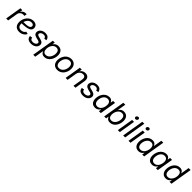

<svg xmlns="http://www.w3.org/2000/svg" viewBox="730 -3279 6015 6015"><g transform="rotate(45 3737.0 -272.0)"><path d="M29.8 0 119.6 -541H203.6L189.9 -457.5H194.8Q216.3 -498.5 258.1 -523.7Q299.8 -548.8 348.6 -548.8Q358.9 -548.8 371.3 -548.1Q383.8 -547.4 391.1 -546.9L376.5 -459.5Q371.1 -460.4 356.4 -462.4Q341.8 -464.4 325.2 -464.4Q288.1 -464.4 255.6 -448.5Q223.1 -432.6 201.4 -404.3Q179.7 -376 172.9 -337.9L117.2 0Z M608.9 11.7Q542.5 11.7 494.9 -14.2Q447.3 -40 421.4 -89.1Q395.5 -138.2 395.5 -208.5Q395.5 -280.3 418.2 -342.8Q440.9 -405.3 481.7 -452.4Q522.5 -499.5 576.2 -526.1Q629.9 -552.7 691.4 -552.7Q744.1 -552.7 783.2 -534.7Q822.3 -516.6 844 -483.2Q865.7 -449.7 865.7 -404.3Q865.7 -358.4 841.8 -325.9Q817.9 -293.5 768.1 -273.2Q718.3 -252.9 640.9 -243.4Q563.5 -233.9 456.5 -233.9L468.3 -300.8Q557.6 -300.8 617.7 -306.2Q677.7 -311.5 712.9 -323.7Q748 -335.9 763.2 -356Q778.3 -376 778.3 -405.8Q778.3 -437.5 752.4 -456.3Q726.6 -475.1 682.6 -475.1Q628.4 -475.1 589.8 -449.5Q551.3 -423.8 526.9 -383.1Q502.4 -342.3 491 -296.1Q479.5 -250 479.5 -208Q479.5 -168.5 492.4 -136.2Q505.4 -104 534.9 -84.7Q564.5 -65.4 614.3 -65.4Q667 -65.4 707.8 -88.6Q748.5 -111.8 769 -150.9L850.6 -131.8Q820.8 -65.9 756.1 -27.1Q691.4 11.7 608.9 11.7Z M1136.7 11.7Q1082 11.7 1041.3 -3.9Q1000.5 -19.5 976.3 -49.8Q952.1 -80.1 948.2 -124Q947.8 -127.9 947.5 -131.3Q947.3 -134.8 947.8 -138.7L1032.2 -150.4Q1034.7 -105 1062 -84.7Q1089.4 -64.5 1137.7 -64.5Q1176.8 -64.5 1207.8 -76.7Q1238.8 -88.9 1258.3 -109.1Q1277.8 -129.4 1281.2 -153.8Q1284.2 -179.2 1268.3 -195.8Q1252.4 -212.4 1215.3 -221.7L1129.4 -242.7Q1059.6 -259.8 1028.6 -297.4Q997.6 -335 1005.4 -392.1Q1012.2 -439 1043 -474.1Q1073.7 -509.3 1121.3 -528.8Q1168.9 -548.3 1225.1 -548.3Q1303.2 -548.3 1345.7 -515.4Q1388.2 -482.4 1398.9 -430.2Q1400.4 -424.8 1401.1 -419.7Q1401.9 -414.6 1402.3 -408.7L1321.8 -396.5Q1317.4 -428.7 1295.4 -451.4Q1273.4 -474.1 1223.6 -474.1Q1189.9 -474.1 1161.1 -462.6Q1132.3 -451.2 1114 -431.6Q1095.7 -412.1 1092.3 -387.7Q1088.4 -360.4 1106.4 -344.2Q1124.5 -328.1 1168 -317.4L1247.1 -297.9Q1316.9 -280.8 1347.7 -243.7Q1378.4 -206.5 1370.1 -150.4Q1365.2 -114.7 1345.7 -85Q1326.2 -55.2 1294.9 -33.4Q1263.7 -11.7 1223.1 0Q1182.6 11.7 1136.7 11.7Z M1433.6 204.1 1557.6 -541H1641.6L1627.4 -455.6H1631.3Q1644.5 -474.1 1666.5 -495.8Q1688.5 -517.6 1722.2 -533Q1755.9 -548.3 1804.2 -548.3Q1864.3 -548.3 1908 -522Q1951.7 -495.6 1975.3 -447Q1999 -398.4 1999 -331.5Q1999 -268.6 1980.2 -207.3Q1961.4 -146 1926 -96.7Q1890.6 -47.4 1839.6 -18.1Q1788.6 11.2 1723.6 11.2Q1673.3 11.2 1643.8 -5.6Q1614.3 -22.5 1598.9 -45.4Q1583.5 -68.4 1576.2 -85.9H1568.8L1521 204.1ZM1711.9 -66.4Q1760.3 -66.4 1797.6 -90.1Q1835 -113.8 1860.4 -152.3Q1885.7 -190.9 1898.7 -237.3Q1911.6 -283.7 1911.6 -329.1Q1911.6 -392.6 1881.6 -431.4Q1851.6 -470.2 1789.6 -470.2Q1740.7 -470.2 1703.6 -447.3Q1666.5 -424.3 1641.8 -386.2Q1617.2 -348.1 1604.5 -301.8Q1591.8 -255.4 1591.8 -208.5Q1591.8 -143.6 1622.1 -105Q1652.3 -66.4 1711.9 -66.4Z M2296.9 11.7Q2231.4 11.7 2184.3 -15.9Q2137.2 -43.5 2111.8 -93.3Q2086.4 -143.1 2086.4 -210Q2086.4 -274.4 2106.7 -335Q2127 -395.5 2165 -443.6Q2203.1 -491.7 2257.1 -520Q2311 -548.3 2378.9 -548.3Q2444.3 -548.3 2491.9 -521Q2539.6 -493.7 2564.9 -443.6Q2590.3 -393.6 2590.3 -326.2Q2590.3 -260.7 2569.8 -200.2Q2549.3 -139.6 2510.7 -91.8Q2472.2 -43.9 2418.2 -16.1Q2364.3 11.7 2296.9 11.7ZM2298.8 -66.4Q2349.1 -66.4 2387.2 -89.6Q2425.3 -112.8 2450.9 -150.6Q2476.6 -188.5 2489.7 -234.1Q2502.9 -279.8 2502.9 -324.7Q2502.9 -366.7 2489.5 -399.4Q2476.1 -432.1 2448.2 -451.2Q2420.4 -470.2 2376.5 -470.2Q2327.1 -470.2 2289.3 -447.3Q2251.5 -424.3 2225.6 -386Q2199.7 -347.7 2186.5 -301.8Q2173.3 -255.9 2173.3 -210.4Q2173.3 -148.4 2203.4 -107.4Q2233.4 -66.4 2298.8 -66.4Z M2804.2 -319.8 2751 0H2664.1L2753.9 -541H2837.4L2816.4 -409.7L2801.8 -412.6Q2838.4 -485.8 2888.2 -517.1Q2938 -548.3 2998.5 -548.3Q3054.7 -548.3 3094 -524.9Q3133.3 -501.5 3149.9 -455.1Q3166.5 -408.7 3154.8 -339.4L3098.6 0H3011.7L3067.9 -337.9Q3078.6 -402.3 3052.5 -436Q3026.4 -469.7 2971.2 -469.7Q2931.2 -469.7 2896.2 -452.1Q2861.3 -434.6 2836.9 -401.1Q2812.5 -367.7 2804.2 -319.8Z M3435.5 11.7Q3380.9 11.7 3340.1 -3.9Q3299.3 -19.5 3275.1 -49.8Q3251 -80.1 3247.1 -124Q3246.6 -127.9 3246.3 -131.3Q3246.1 -134.8 3246.6 -138.7L3331.1 -150.4Q3333.5 -105 3360.8 -84.7Q3388.2 -64.5 3436.5 -64.5Q3475.6 -64.5 3506.6 -76.7Q3537.6 -88.9 3557.1 -109.1Q3576.7 -129.4 3580.1 -153.8Q3583 -179.2 3567.1 -195.8Q3551.3 -212.4 3514.2 -221.7L3428.2 -242.7Q3358.4 -259.8 3327.4 -297.4Q3296.4 -335 3304.2 -392.1Q3311 -439 3341.8 -474.1Q3372.6 -509.3 3420.2 -528.8Q3467.8 -548.3 3523.9 -548.3Q3602.1 -548.3 3644.5 -515.4Q3687 -482.4 3697.8 -430.2Q3699.2 -424.8 3700 -419.7Q3700.7 -414.6 3701.2 -408.7L3620.6 -396.5Q3616.2 -428.7 3594.2 -451.4Q3572.3 -474.1 3522.5 -474.1Q3488.8 -474.1 3460 -462.6Q3431.2 -451.2 3412.8 -431.6Q3394.5 -412.1 3391.1 -387.7Q3387.2 -360.4 3405.3 -344.2Q3423.3 -328.1 3466.8 -317.4L3545.9 -297.9Q3615.7 -280.8 3646.5 -243.7Q3677.2 -206.5 3668.9 -150.4Q3664.1 -114.7 3644.5 -85Q3625 -55.2 3593.8 -33.4Q3562.5 -11.7 3522 0Q3481.4 11.7 3435.5 11.7Z M3968.3 11.2Q3900.4 11.2 3854.2 -23.4Q3808.1 -58.1 3789.6 -121.3Q3771 -184.6 3784.7 -269.5Q3799.3 -355.5 3838.9 -417.7Q3878.4 -480 3936.3 -514.2Q3994.1 -548.3 4062 -548.3Q4111.3 -548.3 4139.9 -532.2Q4168.5 -516.1 4182.9 -494.4Q4197.3 -472.7 4205.1 -455.1H4211.4L4225.1 -541H4312.5L4223.1 0H4138.2L4151.9 -83.5H4143.1Q4128.9 -64.9 4106.7 -42.7Q4084.5 -20.5 4050.8 -4.6Q4017.1 11.2 3968.3 11.2ZM3995.1 -66.4Q4044.4 -66.4 4083 -92.5Q4121.6 -118.7 4147.2 -164.6Q4172.9 -210.4 4182.1 -270.5Q4192.4 -330.6 4182.1 -375.5Q4171.9 -420.4 4141.6 -445.3Q4111.3 -470.2 4062 -470.2Q4011.2 -470.2 3971.9 -444.1Q3932.6 -418 3907.7 -372.8Q3882.8 -327.6 3873.5 -270.5Q3863.8 -212.4 3874 -166Q3884.3 -119.6 3914.6 -93Q3944.8 -66.4 3995.1 -66.4Z M4627.9 11.2Q4578.1 11.2 4548.3 -4.9Q4518.6 -21 4502.7 -43.2Q4486.8 -65.4 4478 -84.5H4470.7L4456.1 0H4372.1L4492.2 -727.5H4579.6L4534.2 -455.6H4540.5Q4554.2 -473.6 4575.2 -495.1Q4596.2 -516.6 4628.4 -532.5Q4660.6 -548.3 4708.5 -548.3Q4768.6 -548.3 4812.3 -522Q4856 -495.6 4879.6 -447Q4903.3 -398.4 4903.3 -331.5Q4903.3 -268.6 4884.5 -207.3Q4865.7 -146 4830.3 -96.7Q4794.9 -47.4 4743.9 -18.1Q4692.9 11.2 4627.9 11.2ZM4616.2 -66.4Q4664.6 -66.4 4701.9 -90.1Q4739.3 -113.8 4764.6 -152.3Q4790 -190.9 4803 -237.3Q4815.9 -283.7 4815.9 -329.1Q4815.9 -392.6 4785.9 -431.4Q4755.9 -470.2 4693.8 -470.2Q4645 -470.2 4607.9 -447.3Q4570.8 -424.3 4546.1 -386.2Q4521.5 -348.1 4508.8 -301.8Q4496.1 -255.4 4496.1 -208.5Q4496.1 -143.6 4526.4 -105Q4556.6 -66.4 4616.2 -66.4Z M4977.1 0 5066.9 -541H5153.8L5064.5 0ZM5125.5 -631.8Q5100.6 -631.8 5085.7 -648.9Q5070.8 -666 5074.7 -689.9Q5078.6 -714.4 5099.4 -731Q5120.1 -747.6 5145 -747.6Q5169.9 -747.6 5184.8 -731Q5199.7 -714.4 5195.8 -689.9Q5191.9 -666 5171.1 -648.9Q5150.4 -631.8 5125.5 -631.8Z M5421.4 -727.5 5300.8 0H5213.9L5334.5 -727.5Z M5450.2 0 5540 -541H5627L5537.6 0ZM5598.6 -631.8Q5573.7 -631.8 5558.8 -648.9Q5543.9 -666 5547.9 -689.9Q5551.8 -714.4 5572.5 -731Q5593.3 -747.6 5618.2 -747.6Q5643.1 -747.6 5658 -731Q5672.9 -714.4 5668.9 -689.9Q5665 -666 5644.3 -648.9Q5623.5 -631.8 5598.6 -631.8Z M5894 11.2Q5804.7 11.2 5752.7 -47.4Q5700.7 -106 5700.7 -206.1Q5700.7 -270 5719.2 -330.8Q5737.8 -391.6 5773.4 -440.9Q5809.1 -490.2 5860.4 -519.3Q5911.6 -548.3 5976.6 -548.3Q6027.3 -548.3 6057.1 -531.7Q6086.9 -515.1 6102.3 -492.7Q6117.7 -470.2 6125 -452.6H6130.4L6175.8 -727.5H6263.2L6142.6 0H6057.6L6072.3 -83H6064.5Q6050.8 -64 6029.3 -41.7Q6007.8 -19.5 5974.6 -4.2Q5941.4 11.2 5894 11.2ZM5909.2 -66.4Q5958 -66.4 5995.1 -89.8Q6032.2 -113.3 6057.4 -152.1Q6082.5 -190.9 6095.2 -237.8Q6107.9 -284.7 6107.9 -331.1Q6107.9 -395 6077.9 -432.6Q6047.9 -470.2 5986.8 -470.2Q5938.5 -470.2 5901.4 -447.3Q5864.3 -424.3 5839.4 -386.5Q5814.5 -348.6 5801.5 -302.7Q5788.6 -256.8 5788.6 -210.4Q5788.6 -146.5 5818.6 -106.4Q5848.6 -66.4 5909.2 -66.4Z M6493.7 11.2Q6425.8 11.2 6379.6 -23.4Q6333.5 -58.1 6314.9 -121.3Q6296.4 -184.6 6310.1 -269.5Q6324.7 -355.5 6364.3 -417.7Q6403.8 -480 6461.7 -514.2Q6519.5 -548.3 6587.4 -548.3Q6636.7 -548.3 6665.3 -532.2Q6693.8 -516.1 6708.3 -494.4Q6722.7 -472.7 6730.5 -455.1H6736.8L6750.5 -541H6837.9L6748.5 0H6663.6L6677.2 -83.5H6668.5Q6654.3 -64.9 6632.1 -42.7Q6609.9 -20.5 6576.2 -4.6Q6542.5 11.2 6493.7 11.2ZM6520.5 -66.4Q6569.8 -66.4 6608.4 -92.5Q6647 -118.7 6672.6 -164.6Q6698.2 -210.4 6707.5 -270.5Q6717.8 -330.6 6707.5 -375.5Q6697.3 -420.4 6667 -445.3Q6636.7 -470.2 6587.4 -470.2Q6536.6 -470.2 6497.3 -444.1Q6458 -418 6433.1 -372.8Q6408.2 -327.6 6398.9 -270.5Q6389.2 -212.4 6399.4 -166Q6409.7 -119.6 6439.9 -93Q6470.2 -66.4 6520.5 -66.4Z M7104.5 11.2Q7015.1 11.2 6963.1 -47.4Q6911.1 -106 6911.1 -206.1Q6911.1 -270 6929.7 -330.8Q6948.2 -391.6 6983.9 -440.9Q7019.5 -490.2 7070.8 -519.3Q7122.1 -548.3 7187 -548.3Q7237.8 -548.3 7267.6 -531.7Q7297.4 -515.1 7312.7 -492.7Q7328.1 -470.2 7335.4 -452.6H7340.8L7386.2 -727.5H7473.6L7353 0H7268.1L7282.7 -83H7274.9Q7261.2 -64 7239.7 -41.7Q7218.3 -19.5 7185.1 -4.2Q7151.9 11.2 7104.5 11.2ZM7119.6 -66.4Q7168.5 -66.4 7205.6 -89.8Q7242.7 -113.3 7267.8 -152.1Q7293 -190.9 7305.7 -237.8Q7318.4 -284.7 7318.4 -331.1Q7318.4 -395 7288.3 -432.6Q7258.3 -470.2 7197.3 -470.2Q7148.9 -470.2 7111.8 -447.3Q7074.7 -424.3 7049.8 -386.5Q7024.9 -348.6 7012 -302.7Q6999 -256.8 6999 -210.4Q6999 -146.5 7029.1 -106.4Q7059.1 -66.4 7119.6 -66.4Z"/></g></svg>

Font: Inter 17pt
Style: Italic
Weight: 400
Italic angle: -9.3988°
Version: Version 4.001;git-66647c0bb